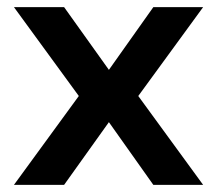

<svg xmlns="http://www.w3.org/2000/svg" viewBox="-20 -516 606 536"><path d="M19 0 200 -248 19 -496H159L284 -321L408 -496H547L366 -248L547 0H408L284 -175L159 0Z"/></svg>

Font: Host Grotesk Light
Style: Bold
Weight: 700
Version: Version 1.003